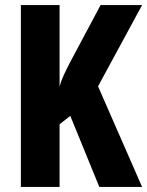

<svg xmlns="http://www.w3.org/2000/svg" viewBox="-20 -734 578 754"><path d="M538 0H370L256 -279L214 -246V0H62V-714H214V-394Q219 -414 229.5 -437Q240 -460 254 -487L375 -714H538L365 -395Z"/></svg>

Font: Noto Sans Lao ExtraCondensed ExtraBold
Style: Regular
Weight: 800
Width: 2
Designer: Monotype Design Team
Foundry: Monotype Imaging Inc.
Version: Version 2.003; ttfautohint (v1.8.4.7-5d5b)